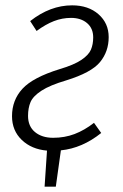

<svg xmlns="http://www.w3.org/2000/svg" viewBox="-20 -554 460 719"><path d="M359 -56Q288 1 208 9L189 145H147L156 10Q98 5 61.5 -30Q25 -65 25 -119Q25 -179 64 -221.5Q103 -264 203 -295Q257 -311 284.5 -329.5Q312 -348 320.5 -368Q329 -388 329 -414Q329 -448 306 -467.5Q283 -487 246 -487Q213 -487 182 -475Q151 -463 117 -438L93 -475Q168 -534 250 -534Q311 -534 349 -500.5Q387 -467 387 -415Q387 -361 354.5 -321.5Q322 -282 228 -253Q167 -235 135.5 -214.5Q104 -194 94.5 -172Q85 -150 85 -120Q85 -81 111 -59.5Q137 -38 179 -38Q222 -38 259 -52Q296 -66 332 -94Z"/></svg>

Font: Fira Sans Condensed Light
Style: Italic
Weight: 300
Width: 3
Italic angle: -8°
Designer: Carrois Corporate & Edenspiekermann AG
Foundry: Carrois Corporate GbR & Edenspiekermann AG
Version: Version 4.203